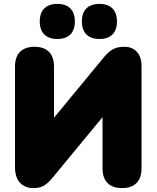

<svg xmlns="http://www.w3.org/2000/svg" viewBox="-20 -955 803 985"><path d="M151 10C199 10 221 -8 256 -51L506 -354V-91C506 -26 541 10 606 10C671 10 706 -26 706 -91V-619C706 -677 672 -715 619 -715C566 -715 542 -697 507 -654L257 -351V-614C257 -679 222 -715 157 -715C92 -715 57 -679 57 -614V-96C57 -28 94 10 151 10ZM490 -755C549 -755 580 -787 580 -845C580 -903 548 -935 490 -935C432 -935 400 -903 400 -845C400 -787 432 -755 490 -755ZM274 -755C333 -755 364 -787 364 -845C364 -903 332 -935 274 -935C216 -935 184 -903 184 -845C184 -787 216 -755 274 -755Z"/></svg>

Font: SN Pro Black
Style: Regular
Weight: 900
Designer: Tobias Whetton
Foundry: Supernotes
Version: Version 1.001;Glyphs 3.2 (3249)